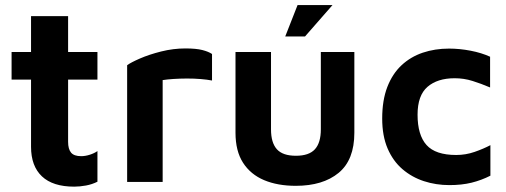

<svg xmlns="http://www.w3.org/2000/svg" viewBox="-20 -707 1965 746"><path d="M268.2 18.2Q185.2 18.2 142.9 -21.8Q100.6 -61.8 100.6 -136.6V-397.6H25V-505H100.6V-644.2H244.6V-505H358.6V-397.6H244.6V-156Q244.6 -127.8 256.1 -114Q267.6 -100.2 295.6 -100.2Q311.2 -100.2 328.8 -105.8Q346.4 -111.4 358.6 -120V-1Q338 9.4 314.1 13.8Q290.2 18.2 268.2 18.2Z M474 0V-453.6Q487.8 -464 523.5 -479.6Q559.2 -495.2 606.2 -507Q653.2 -518.8 700.4 -518.8Q742 -518.8 766.2 -512.6Q790.4 -506.4 803.8 -497.2V-394.2Q785 -397.8 759.3 -399.9Q733.6 -402 706.4 -401.9Q679.2 -401.8 654.4 -400.2Q629.6 -398.6 612 -395.8V0Z M1129.2 15Q1058.6 15 1006.1 -7.1Q953.6 -29.2 924.3 -74.7Q895 -120.2 895 -191.4V-505H1033V-204.4Q1033 -152.4 1055.8 -127.1Q1078.6 -101.8 1129.8 -101.8Q1180.6 -101.8 1203.6 -127.1Q1226.6 -152.4 1226.6 -204.4V-505H1356.8V-191.4Q1356.8 -85.6 1295.7 -35.3Q1234.6 15 1129.2 15ZM1088.2 -565.2 1136.2 -687.4H1272L1165 -565.2Z M1726 12.2Q1674 12.2 1627.1 -3.1Q1580.2 -18.4 1543.6 -49.8Q1507 -81.2 1486 -130.1Q1465 -179 1465 -246.4Q1465 -317.4 1484.8 -368.8Q1504.6 -420.2 1540 -453.3Q1575.4 -486.4 1622.6 -502.3Q1669.8 -518.2 1724.8 -518.2Q1765.8 -518.2 1808.4 -510Q1851 -501.8 1884.2 -486.6V-367.2Q1849.4 -382 1815.9 -392.5Q1782.4 -403 1746.6 -403Q1679.8 -403 1641.1 -369.7Q1602.4 -336.4 1602.4 -261.4Q1602.4 -182.4 1637.2 -143.6Q1672 -104.8 1752.6 -104.8Q1789.6 -104.8 1824.3 -116.9Q1859 -129 1885.4 -143V-24.4Q1850.4 -6.6 1812.3 2.8Q1774.2 12.2 1726 12.2Z"/></svg>

Font: Maven Pro VF Beta
Style: Regular
Weight: 400
Designer: Joe Prince
Foundry: Joe Prince
Version: Version 2.002